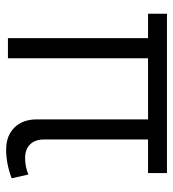

<svg xmlns="http://www.w3.org/2000/svg" viewBox="11 -572 567 629"><g transform="rotate(90 294.5 -257.5)"><path d="M170.9 -459V0H105V-459H24.9V-521H546.9V-459H437V-118.2Q437 -88.9 453.1 -72.5Q469.2 -56.2 498 -56.2Q524.9 -56.2 551.8 -66.9L564 -12.2Q516.1 5.9 470.2 5.9Q424.8 5.9 397.9 -21.2Q371.1 -48.3 371.1 -95.2V-459Z"/></g></svg>

Font: Rawline
Style: Regular
Weight: 400
Designer: Matt McInerney, Pablo Impallari, Rodrigo Fuenzalida
Foundry: Matt McInerney, Pablo Impallari, Rodrigo Fuenzalida
Version: Version 4.020;PS 004.020;hotconv 1.0.88;makeotf.lib2.5.64775